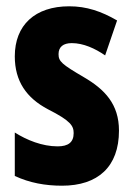

<svg xmlns="http://www.w3.org/2000/svg" viewBox="-20 -580 424 610"><path d="M358 -165C358 -249 313 -296 246 -335C176 -376 166 -385 166 -408C166 -431 181 -443 208 -443C245 -443 282 -426 314 -404L352 -515C302 -544 255 -560 200 -560C91 -560 27 -500 27 -401C27 -322 64 -269 132 -233C205 -196 214 -180 214 -157C214 -128 197 -115 163 -115C114 -115 65 -135 27 -159V-21C74 1 124 10 177 10C291 10 358 -50 358 -165Z"/></svg>

Font: Noto Sans Lao UI ExtCond ExtBd
Style: Regular
Weight: 800
Width: 2
Designer: Monotype Design Team
Foundry: Monotype Imaging Inc.
Version: Version 2.000